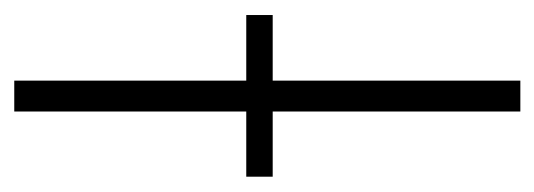

<svg xmlns="http://www.w3.org/2000/svg" viewBox="-266 -502 768 276"><g transform="rotate(-90 118.0 -364.0)"><path d="M140.1 -727.5H95.7V-394H2V-356H95.7V0H140.1V-356H234.4V-394H140.1Z"/></g></svg>

Font: Raveo Display Display ExLight
Style: Regular
Weight: 200
Designer: Jakub Foglar, Rasmus Andersson (Inter)
Foundry: Jakubfoglar.com
Version: Version 1.100;Glyphs 3.2.3 (3260)